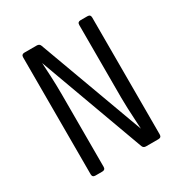

<svg xmlns="http://www.w3.org/2000/svg" viewBox="-170 -858 939 987"><g transform="rotate(-30 300.0 -365.0)"><path d="M113 0Q95 0 95 -18V-712Q95 -730 113 -730H186Q202 -730 207 -716L436 -92Q435 -115 433 -148Q431 -181 429.5 -216Q428 -251 428 -280V-712Q428 -730 446 -730H487Q505 -730 505 -712V-18Q505 0 487 0H413Q398 0 393 -14L165 -638Q167 -608 169.5 -554Q172 -500 172 -450V-18Q172 0 154 0Z"/></g></svg>

Font: Pitagon Sans Mono Light
Style: Regular
Weight: 300
Monospace: yes
Designer: Travis Tran
Foundry: Pitagon
Version: Version 1.001; ttfautohint (v1.8.4.7-5d5b);gftools[0.9.26]